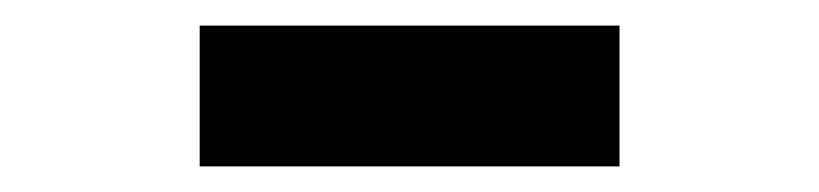

<svg xmlns="http://www.w3.org/2000/svg" viewBox="-20 -690 640 150"><path d="M136 -560V-670H464V-560Z"/></svg>

Font: Gantari Black
Style: Regular
Weight: 900
Version: Version 1.000